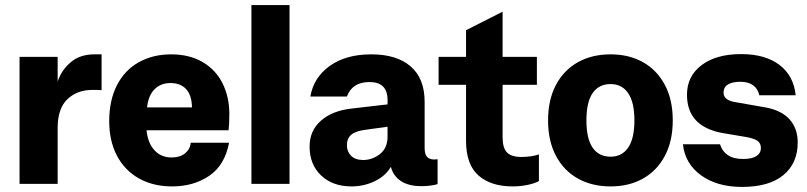

<svg xmlns="http://www.w3.org/2000/svg" viewBox="-20 -724 3178 756"><path d="M57 0V-500H207V-403Q222 -448 258.5 -479Q295 -510 351 -510H380V-369Q365 -370 344 -370Q284 -370 245.5 -333.5Q207 -297 207 -220V0Z M731 -162H882Q865 -73 803.5 -31.5Q742 10 658 10Q583 10 527 -21.5Q471 -53 440.5 -111Q410 -169 410 -247Q410 -329 440.5 -388.5Q471 -448 526.5 -479Q582 -510 654 -510Q726 -510 778 -479.5Q830 -449 856.5 -395.5Q883 -342 883 -275Q883 -235 880 -211H557Q562 -161 588 -132.5Q614 -104 656 -104Q689 -104 709 -120.5Q729 -137 731 -162ZM559 -301H736Q735 -349 713 -373Q691 -397 651 -397Q613 -397 588.5 -372.5Q564 -348 559 -301Z M970 -704H1120V0H970Z M1703 -97V1Q1676 9 1639 9Q1590 9 1559.5 -10.5Q1529 -30 1519 -67Q1498 -31 1455.5 -10.5Q1413 10 1364 10Q1290 10 1244.5 -33Q1199 -76 1199 -147Q1199 -210 1244.5 -249.5Q1290 -289 1368 -297L1506 -313V-330Q1506 -401 1435 -401Q1367 -401 1346 -344H1202Q1215 -419 1278.5 -464.5Q1342 -510 1442 -510Q1542 -510 1597 -462.5Q1652 -415 1652 -323V-141Q1652 -117 1661.5 -106.5Q1671 -96 1690 -96Q1697 -96 1703 -97ZM1506 -186V-225L1419 -213Q1380 -208 1363 -193.5Q1346 -179 1346 -152Q1346 -127 1362.5 -110.5Q1379 -94 1410 -94Q1446 -94 1476 -117.5Q1506 -141 1506 -186Z M2102 -11Q2086 -2 2057.5 4Q2029 10 1999 10Q1913 10 1864 -33Q1815 -76 1815 -170V-390H1707V-500H1815V-605L1959 -678V-500H2094V-390H1959V-183Q1959 -142 1976 -124Q1993 -106 2033 -106Q2072 -106 2102 -116Z M2629 -250Q2629 -169 2598 -110.5Q2567 -52 2512 -21Q2457 10 2384 10Q2311 10 2255.5 -21Q2200 -52 2169 -110.5Q2138 -169 2138 -250Q2138 -331 2169 -389.5Q2200 -448 2255.5 -479Q2311 -510 2384 -510Q2457 -510 2512 -479Q2567 -448 2598 -389.5Q2629 -331 2629 -250ZM2289 -250Q2289 -178 2313.5 -142.5Q2338 -107 2384 -107Q2429 -107 2453.5 -143Q2478 -179 2478 -250Q2478 -321 2453.5 -357Q2429 -393 2384 -393Q2338 -393 2313.5 -357.5Q2289 -322 2289 -250Z M2669 -156H2815Q2823 -129 2845.5 -113.5Q2868 -98 2906 -98Q2941 -98 2958.5 -109.5Q2976 -121 2976 -141Q2976 -159 2964 -168.5Q2952 -178 2921 -184L2826 -200Q2685 -225 2685 -351Q2685 -424 2742.5 -467.5Q2800 -511 2898 -511Q2993 -511 3049 -468.5Q3105 -426 3113 -349H2970Q2957 -402 2895 -402Q2864 -402 2846.5 -391.5Q2829 -381 2829 -359Q2829 -328 2880 -321L2989 -302Q3055 -291 3088 -255Q3121 -219 3121 -163Q3121 -81 3064.5 -34.5Q3008 12 2902 12Q2803 12 2740 -34Q2677 -80 2669 -156Z"/></svg>

Font: CBA Beacon Sans Extra Bold
Style: Regular
Weight: 800
Designer: Wei Huang
Foundry: Wei Huang
Version: Version 1.002